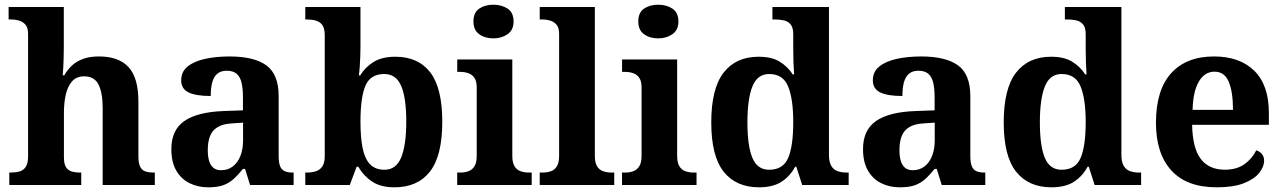

<svg xmlns="http://www.w3.org/2000/svg" viewBox="-20 -790 5482 820"><path d="M19.7 0V-53H25.4Q46.7 -53 63.4 -57.7Q80.2 -62.4 90 -77.4Q99.9 -92.3 99.9 -122.1V-645.9Q99.9 -673 87.8 -685.8Q75.7 -698.6 59.2 -702.8Q42.8 -707 28.9 -707H16.8V-760H252.5V-587.6Q252.5 -564.3 251.8 -540.8Q251 -517.2 250 -498Q249 -478.8 247.9 -468.3H254.6Q267.9 -492 287.4 -510.1Q306.8 -528.3 335.2 -538.6Q363.6 -548.9 402.8 -548.9Q487 -548.9 529.1 -503.3Q571.1 -457.6 571.1 -355.8V-123.9Q571.1 -93.4 578.5 -78.2Q585.9 -63 600.8 -58Q615.6 -53 637.6 -53H641.2V0H418.5V-328.8Q418.5 -393.2 401 -428.6Q383.4 -464 339.2 -464Q306.4 -464 287.5 -442.3Q268.6 -420.5 260.8 -385.2Q253 -349.9 253 -309V-118.3Q253 -90.4 261.6 -76.5Q270.2 -62.6 285.8 -57.8Q301.4 -53 323.4 -53H327V0Z M868.5 10Q825.1 10 789.3 -7.8Q753.5 -25.6 732.6 -61.8Q711.8 -98 711.8 -153.1Q711.8 -234.6 767.3 -273.2Q822.9 -311.7 936 -315.8L1017.6 -318.8V-374.2Q1017.6 -410.7 1011.8 -435.9Q1006.1 -461.1 991.1 -474.5Q976 -487.9 948.5 -487.9Q923.1 -487.9 908 -475Q893 -462.2 886.5 -438.3Q880 -414.4 880 -380Q816.5 -380 785.1 -395.4Q753.8 -410.8 753.8 -446.9Q753.8 -484.1 781.8 -506.4Q809.9 -528.7 856.8 -538.8Q903.8 -548.9 959.9 -548.9Q1065.2 -548.9 1117.7 -510.8Q1170.1 -472.6 1170.1 -379.1V-123.9Q1170.1 -96.4 1175.9 -81.1Q1181.6 -65.8 1195 -59.4Q1208.4 -53 1230.4 -53H1234V0H1047.9L1026.7 -68.6H1017.6Q996 -41.8 976.3 -24.3Q956.6 -6.9 931.8 1.6Q907 10 868.5 10ZM923.9 -63Q952.8 -63 973.9 -78.9Q995 -94.7 1006.6 -123.6Q1018.1 -152.5 1018.1 -191V-266.2L973.2 -263.2Q933.1 -261.2 910.2 -247.6Q887.2 -234.1 877.3 -209.6Q867.4 -185.1 867.4 -149.1Q867.4 -121 873.5 -101.6Q879.6 -82.3 892.2 -72.7Q904.9 -63 923.9 -63Z M1664.5 10Q1606.3 10 1569.4 -14.5Q1532.5 -39 1510.2 -78H1503L1474 0H1283.8V-53H1290.6Q1310.2 -53 1327.5 -58Q1344.9 -63 1355.9 -78.1Q1366.9 -93.2 1366.9 -123.3V-640.1Q1366.9 -669 1356.5 -683.2Q1346.2 -697.4 1328.4 -702.2Q1310.7 -707 1289.5 -707H1283.8V-760H1519.5V-589.3Q1519.5 -571.8 1518.7 -548.4Q1517.9 -525.1 1516.3 -503.5Q1514.7 -481.9 1512.6 -468H1518.3Q1539.6 -503 1575.6 -525.4Q1611.6 -547.7 1668.5 -547.7Q1765.8 -547.7 1817.4 -481.1Q1868.9 -414.5 1868.9 -270.2Q1868.9 -124.6 1816.3 -57.3Q1763.7 10 1664.5 10ZM1622.2 -65Q1672.1 -65 1693.6 -118.2Q1715.1 -171.4 1715.1 -271.2Q1715.1 -372.9 1693.2 -423.4Q1671.4 -473.9 1621.2 -473.9Q1561.8 -473.9 1540.6 -423.7Q1519.5 -373.5 1519.5 -270.3Q1519.5 -204.4 1528.5 -158.6Q1537.5 -112.7 1560 -88.9Q1582.4 -65 1622.2 -65Z M1932.6 0V-53H1945Q1965.3 -53 1981.2 -59Q1997.1 -64.9 2006.5 -80.3Q2016 -95.7 2016 -124.1V-416.1Q2016 -443.2 2006.3 -457.4Q1996.5 -471.7 1980.6 -477.3Q1964.7 -483 1945 -483H1932.8V-536H2168V-123.9Q2168 -95.8 2177.3 -80.3Q2186.5 -64.8 2202.9 -58.9Q2219.3 -53 2239 -53H2250.8V0ZM2087.4 -626.1Q2051.3 -626.1 2026.6 -643.9Q2002 -661.7 2002 -698Q2002 -736.5 2026.6 -753.2Q2051.3 -769.9 2087.4 -769.9Q2122 -769.9 2147.7 -753.2Q2173.4 -736.5 2173.4 -698Q2173.4 -661.7 2147.7 -643.9Q2122 -626.1 2087.4 -626.1Z M2285.1 0V-53H2296.9Q2317.6 -53 2333.5 -58.9Q2349.4 -64.8 2358.6 -80.3Q2367.9 -95.8 2367.9 -123.9V-645.9Q2367.9 -673 2355.8 -685.8Q2343.7 -698.6 2327.2 -702.8Q2310.8 -707 2296.9 -707H2285.1V-760H2520.5V-123.9Q2520.5 -95.8 2529.7 -80.3Q2539 -64.8 2555.4 -58.9Q2571.8 -53 2591.4 -53H2603.3V0Z M2636.6 0V-53H2649Q2669.3 -53 2685.2 -59Q2701.1 -64.9 2710.5 -80.3Q2720 -95.7 2720 -124.1V-416.1Q2720 -443.2 2710.3 -457.4Q2700.5 -471.7 2684.6 -477.3Q2668.7 -483 2649 -483H2636.8V-536H2872V-123.9Q2872 -95.8 2881.3 -80.3Q2890.5 -64.8 2906.9 -58.9Q2923.3 -53 2943 -53H2954.8V0ZM2791.4 -626.1Q2755.3 -626.1 2730.6 -643.9Q2706 -661.7 2706 -698Q2706 -736.5 2730.6 -753.2Q2755.3 -769.9 2791.4 -769.9Q2826 -769.9 2851.7 -753.2Q2877.4 -736.5 2877.4 -698Q2877.4 -661.7 2851.7 -643.9Q2826 -626.1 2791.4 -626.1Z M3221.7 10Q3123.9 10 3070.8 -56.5Q3017.7 -123 3017.7 -267Q3017.7 -412 3070.5 -479.9Q3123.3 -547.7 3220 -547.7Q3276.2 -547.7 3310.4 -526.4Q3344.6 -505.1 3366 -471.9H3371.4Q3369.6 -495.8 3368.7 -526.6Q3367.8 -557.3 3367.8 -584.2V-644.8Q3367.8 -672.5 3356.5 -685.8Q3345.3 -699.1 3327.1 -703.1Q3308.9 -707 3286.9 -707H3278.9V-760H3520.3V-129.1Q3520.3 -99 3529.8 -82.2Q3539.3 -65.5 3556.3 -59.3Q3573.4 -53 3596.5 -53H3604.5V0H3406L3381 -77.8H3375.9Q3353.9 -37 3317.3 -13.5Q3280.7 10 3221.7 10ZM3264.8 -65Q3324.3 -65 3346 -115.2Q3367.8 -165.4 3367.8 -268.7Q3367.8 -367.5 3346 -420.7Q3324.3 -473.9 3265 -473.9Q3214.6 -473.9 3193.4 -420.7Q3172.1 -367.5 3172.1 -267.7Q3172.1 -166.4 3193.4 -115.7Q3214.6 -65 3264.8 -65Z M3822.5 10Q3779.1 10 3743.3 -7.8Q3707.5 -25.6 3686.6 -61.8Q3665.8 -98 3665.8 -153.1Q3665.8 -234.6 3721.3 -273.2Q3776.9 -311.7 3890 -315.8L3971.6 -318.8V-374.2Q3971.6 -410.7 3965.8 -435.9Q3960.1 -461.1 3945.1 -474.5Q3930 -487.9 3902.5 -487.9Q3877.1 -487.9 3862 -475Q3847 -462.2 3840.5 -438.3Q3834 -414.4 3834 -380Q3770.5 -380 3739.1 -395.4Q3707.8 -410.8 3707.8 -446.9Q3707.8 -484.1 3735.8 -506.4Q3763.9 -528.7 3810.8 -538.8Q3857.8 -548.9 3913.9 -548.9Q4019.2 -548.9 4071.7 -510.8Q4124.1 -472.6 4124.1 -379.1V-123.9Q4124.1 -96.4 4129.9 -81.1Q4135.6 -65.8 4149 -59.4Q4162.4 -53 4184.4 -53H4188V0H4001.9L3980.7 -68.6H3971.6Q3950 -41.8 3930.3 -24.3Q3910.6 -6.9 3885.8 1.6Q3861 10 3822.5 10ZM3877.9 -63Q3906.8 -63 3927.9 -78.9Q3949 -94.7 3960.6 -123.6Q3972.1 -152.5 3972.1 -191V-266.2L3927.2 -263.2Q3887.1 -261.2 3864.2 -247.6Q3841.2 -234.1 3831.3 -209.6Q3821.4 -185.1 3821.4 -149.1Q3821.4 -121 3827.5 -101.6Q3833.6 -82.3 3846.2 -72.7Q3858.9 -63 3877.9 -63Z M4470.7 10Q4372.9 10 4319.8 -56.5Q4266.7 -123 4266.7 -267Q4266.7 -412 4319.5 -479.9Q4372.3 -547.7 4469 -547.7Q4525.2 -547.7 4559.4 -526.4Q4593.6 -505.1 4615 -471.9H4620.4Q4618.6 -495.8 4617.7 -526.6Q4616.8 -557.3 4616.8 -584.2V-644.8Q4616.8 -672.5 4605.5 -685.8Q4594.3 -699.1 4576.1 -703.1Q4557.9 -707 4535.9 -707H4527.9V-760H4769.3V-129.1Q4769.3 -99 4778.8 -82.2Q4788.3 -65.5 4805.3 -59.3Q4822.4 -53 4845.5 -53H4853.5V0H4655L4630 -77.8H4624.9Q4602.9 -37 4566.3 -13.5Q4529.7 10 4470.7 10ZM4513.8 -65Q4573.3 -65 4595 -115.2Q4616.8 -165.4 4616.8 -268.7Q4616.8 -367.5 4595 -420.7Q4573.3 -473.9 4514 -473.9Q4463.6 -473.9 4442.4 -420.7Q4421.1 -367.5 4421.1 -267.7Q4421.1 -166.4 4442.4 -115.7Q4463.6 -65 4513.8 -65Z M5176.1 10Q5048 10 4982.4 -62.3Q4916.9 -134.6 4916.9 -265.2Q4916.9 -405.7 4981.8 -477.3Q5046.8 -548.9 5165 -548.9Q5274.2 -548.9 5336.6 -488Q5399.1 -427.2 5399.1 -308.2V-256.9H5071.3Q5073.3 -156.6 5108.5 -110.9Q5143.7 -65.2 5211 -65.2Q5262.4 -65.2 5295.5 -89.3Q5328.5 -113.4 5345.3 -147.9Q5359.3 -143.8 5369.1 -132.5Q5378.8 -121.1 5378.8 -104.1Q5378.8 -78.3 5358.1 -51.8Q5337.3 -25.3 5292.8 -7.7Q5248.3 10 5176.1 10ZM5245.9 -320.8Q5245.9 -397.3 5227.8 -440.6Q5209.6 -483.9 5167 -483.9Q5125.4 -483.9 5100.4 -442.1Q5075.4 -400.4 5073.3 -320.8Z"/></svg>

Font: Noto Serif Telugu
Style: Regular
Weight: 400
Designer: Jelle Bosma - Monotype Design Team
Foundry: Monotype Imaging Inc.
Version: Version 2.003